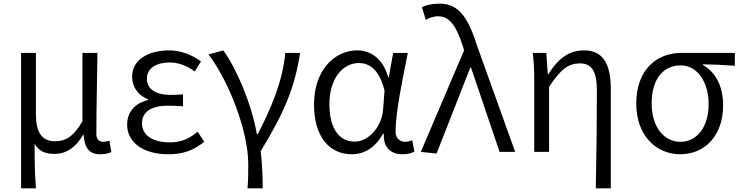

<svg xmlns="http://www.w3.org/2000/svg" viewBox="-20 -829 4044 1048"><path d="M95 199H176C170 113 169 66 169 -44C195 1 233 11 279 11C339 11 393 -22 434 -94H436C442 -19 468 13 527 13C555 13 573 8 588 1L577 -61C564 -57 554 -55 544 -55C521 -55 506 -68 506 -97C506 -234 510 -391 512 -540H430V-167C376 -74 330 -58 280 -58C206 -58 176 -110 176 -207V-540H95Z M898 13C975 13 1030 -4 1095 -55L1059 -110C1007 -67 962 -52 907 -52C812 -52 755 -92 755 -155C755 -217 803 -252 896 -252C922 -252 947 -251 979 -249V-314C952 -312 933 -311 913 -311C821 -311 782 -348 782 -400C782 -459 837 -488 905 -488C956 -488 1000 -470 1043 -439L1077 -494C1027 -530 968 -554 903 -554C794 -554 701 -506 701 -410C701 -358 731 -309 787 -288V-283C726 -268 674 -226 674 -148C674 -49 766 13 898 13Z M1331 199H1414C1414 137 1411 60 1403 -4C1536 -221 1590 -358 1618 -540H1537C1524 -387 1459 -236 1387 -97H1382C1352 -268 1269 -457 1199 -554L1118 -532C1226 -391 1335 -118 1335 67C1335 125 1335 150 1331 199Z M1901 13C1971 13 2029 -25 2071 -99H2075C2071 -23 2114 13 2176 13C2206 13 2228 6 2242 -1L2230 -63C2219 -59 2205 -55 2192 -55C2162 -55 2139 -75 2139 -111C2139 -213 2177 -396 2206 -540H2126L2102 -407H2099C2069 -514 1999 -554 1930 -554C1806 -554 1694 -446 1694 -259C1694 -82 1778 13 1901 13ZM1916 -56C1829 -56 1778 -131 1778 -260C1778 -407 1856 -485 1938 -485C1989 -485 2048 -459 2079 -334L2071 -230C2063 -135 1991 -56 1916 -56Z M2363 9 2547 -460H2551L2707 0H2792L2586 -574C2537 -729 2486 -809 2381 -809C2336 -809 2307 -801 2283 -790L2304 -721C2323 -731 2343 -740 2373 -740C2436 -740 2472 -683 2506 -578L2513 -554L2277 0Z M3232 199H3314V-343C3314 -481 3271 -554 3168 -554C3088 -554 3029 -513 2973 -424H2970L2962 -540H2888C2895 -484 2896 -438 2896 -395V0H2977V-355C3041 -452 3083 -483 3146 -483C3212 -483 3238 -437 3238 -333C3238 -172 3236 22 3232 199Z M3693 13C3824 13 3927 -85 3927 -254C3927 -359 3886 -435 3817 -474V-478C3878 -477 3929 -475 3991 -470V-540H3697C3570 -540 3453 -454 3453 -264C3453 -86 3564 13 3693 13ZM3694 -55C3604 -55 3537 -136 3537 -264C3537 -404 3605 -472 3695 -472C3793 -472 3848 -372 3848 -261C3848 -134 3783 -55 3694 -55Z"/></svg>

Font: Genne Gothic Normal
Style: Regular
Weight: 350
Designer: Ryoko NISHIZUKA (kana & ideographs); Paul D. Hunt (Latin, Greek & Cyrillic); Wenlong ZHANG (bopomofo); Sandoll Communica
Foundry: Adobe Systems Incorporated
Version: Version 1.004;PS 1.004;hotconv 16.6.51;makeotf.lib2.5.65220